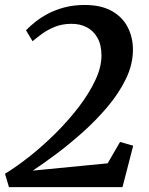

<svg xmlns="http://www.w3.org/2000/svg" viewBox="-24 -770 612 790"><path d="M13 0 -3.5 -55Q45.5 -85 100 -128.2Q154.5 -171.5 206.5 -223.5Q258.5 -275.5 300.8 -330.8Q343 -386 368.2 -440Q393.5 -494 393.5 -541Q393.5 -585.5 377 -614.5Q360.5 -643.5 333 -657.8Q305.5 -672 270.5 -672Q232.5 -672 202 -659.8Q171.5 -647.5 148.5 -630.5Q125.5 -613.5 110 -600.5L83 -645.5Q99 -662 121.5 -680Q144 -698 173.8 -713.8Q203.5 -729.5 241 -739.5Q278.5 -749.5 324.5 -749.5Q392.5 -749.5 436.5 -724.5Q480.5 -699.5 501.8 -657.5Q523 -615.5 523 -565.5Q523 -505 494 -445.2Q465 -385.5 418 -330Q371 -274.5 315.5 -225Q260 -175.5 206.2 -135.5Q152.5 -95.5 111 -68L419 -98L470 -186L524 -170.5L480 0Z"/></svg>

Font: Merriweather 28pt SemiBold
Style: Italic
Weight: 600
Italic angle: -7.8°
Version: Version 2.101